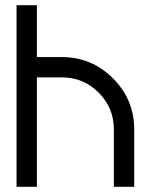

<svg xmlns="http://www.w3.org/2000/svg" viewBox="-20 -720 624 740"><path d="M497.2 0V-221.7Q497.2 -336.2 415.3 -418.2Q333.3 -500 218.8 -500H122.2V-700H43.8V0H122.2V-421.7H218.8Q301.5 -421.7 360.2 -363Q418.8 -304.3 418.8 -221.7V0Z"/></svg>

Font: Unageo Variable
Style: Regular
Weight: 300
Designer: Richard Sepsi
Foundry: Richard Sepsi
Version: Version 2.200